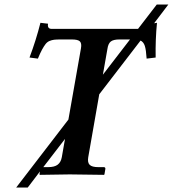

<svg xmlns="http://www.w3.org/2000/svg" viewBox="-20 -774 766 851"><path d="M283.2 -244.1 338.9 -560.1Q342.8 -582 334 -590.6Q325.2 -599.1 298.8 -599.1H248Q230 -599.1 220 -597.9Q210 -596.7 199.7 -592.5Q189.5 -588.4 181.9 -578.6Q174.3 -568.8 166.3 -554Q158.2 -539.1 147.9 -514.2L110.8 -519Q139.6 -595.2 159.2 -672.9L192.9 -668.9Q189 -646 209 -646H591.8L674.8 -753.9H726.1L663.1 -670.9L675.8 -672.9Q668.5 -599.6 669.9 -519L629.9 -514.2Q627.4 -553.7 621.8 -570.8Q616.2 -587.9 603 -594.2L419.9 -356L371.1 -77.1Q367.2 -53.7 377.4 -43.5Q387.7 -33.2 416 -33.2H440.9Q443.8 -33.2 445.8 -30.8Q447.8 -28.3 446.8 -23.9L442.9 -1L440.9 1Q327.1 -1 289.1 -1L157.2 1L154.8 -1L157.2 -14.2L103 57.1H51.8ZM268.1 -158.2 171.9 -33.2H192.9Q221.7 -33.2 235.8 -44.2Q250 -55.2 253.9 -77.1ZM436 -442.9 556.2 -599.1H508.8Q482.9 -599.1 471.2 -590.1Q459.5 -581.1 456.1 -557.1Z"/></svg>

Font: Linux Libertine
Style: Bold Italic
Weight: 700
Italic angle: -11.5°
Designer: Philipp H. Poll
Foundry: Philipp H. Poll
Version: Version 4.0.5